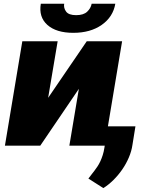

<svg xmlns="http://www.w3.org/2000/svg" viewBox="-20 -761 776 1003"><path d="M96.6 -545.5H281.2L231.5 -250L433.2 -545.5H617.9L543.7 -100.9H687.5L671.9 -4.3Q667.3 28.4 653.2 61.4Q639.2 94.5 618.6 124.3Q598 154.1 572.6 179.3Q547.2 204.5 519.9 221.6L441.8 171.9Q448.9 162.3 456.7 152.3Q464.5 142.4 472.7 131.7Q480.8 121.1 489 108.8Q497.2 96.6 504.1 81.7Q511 66.8 516.7 49Q522.4 31.2 525.6 9.9L528.4 -8.5L527 0H342.3L392 -296.9L190.3 0H5.7ZM193.2 -741.5H315.3Q311.4 -719.5 325.3 -700.6Q338.8 -681.8 377.8 -681.8Q416.2 -681.8 435.4 -699.9Q454.5 -718 458.8 -741.5H582.4Q570.7 -672.6 511.4 -631Q452.4 -589.5 362.9 -589.5Q273.8 -589.5 227.3 -631Q181.5 -672.2 193.2 -741.5Z"/></svg>

Font: Inter P Black
Style: Italic
Weight: 900
Italic angle: -9.40001°
Designer: Rasmus Andersson
Foundry: rsms
Version: Version 3.018;git-588b23468